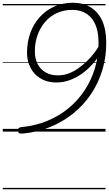

<svg xmlns="http://www.w3.org/2000/svg" viewBox="-20 -959 794 1399"><path d="M512 -939Q587 -939 641.5 -905Q696 -871 725 -807Q754 -743 754 -650Q755 -545 726 -449.5Q697 -354 643.5 -274Q590 -194 514.5 -133Q439 -72 346.5 -34Q254 4 147 14Q129 15 121 12.5Q113 10 112 -6Q111 -22 117.5 -27Q124 -32 139 -33Q239 -43 325 -78.5Q411 -114 479.5 -170.5Q548 -227 597 -301.5Q646 -376 672 -463Q698 -550 698 -647Q698 -710 684 -755Q670 -800 644 -829.5Q618 -859 583 -873Q548 -887 506 -887Q445 -887 395 -864Q345 -841 309 -799.5Q273 -758 253.5 -703Q234 -648 234 -586Q234 -532 254 -493Q274 -454 311.5 -432Q349 -410 400 -410Q439 -409 476.5 -422.5Q514 -436 548.5 -460Q583 -484 613.5 -513.5Q644 -543 668 -575Q692 -607 709 -637L718 -579Q690 -532 654 -491.5Q618 -451 575.5 -421Q533 -391 486 -374.5Q439 -358 390 -358Q342 -358 302.5 -374Q263 -390 235 -419.5Q207 -449 192 -488.5Q177 -528 177 -574Q177 -654 201.5 -720.5Q226 -787 271 -836Q316 -885 377 -912Q438 -939 512 -939ZM0 410H749V420H0ZM0 -20H749V0H0ZM0 -505H749V-500H0ZM0 -930H749V-920H0Z"/></svg>

Font: Playwrite DE LA Guides
Style: Regular
Weight: 400
Designer: Veronika Burian, José Scaglione
Foundry: TypeTogether
Version: Version 1.003